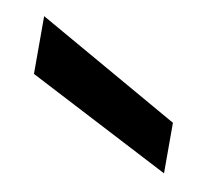

<svg xmlns="http://www.w3.org/2000/svg" viewBox="-39 -792 327 288"><g transform="rotate(10 125.0 -648.5)"><path d="M226 -548 8 -661V-749L226 -625Z"/></g></svg>

Font: Rethink Sans Medium
Style: Regular
Weight: 500
Designer: The Rethink Sans project authors (Hans Thiessen). DM Sans designed by Colophon Foundry.
Foundry: Rethink Communications LLC
Version: Version 1.001